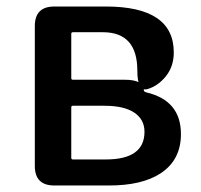

<svg xmlns="http://www.w3.org/2000/svg" viewBox="-20 -570 618 590"><path d="M147 0Q87 0 87 -60V-490Q87 -550 147 -550H305Q514 -550 514 -409Q514 -366 490 -336Q466 -306 434 -296.5Q402 -287 402 -353Q402 -471 296 -471H204Q199 -471 199 -466V-330Q199 -325 204 -325H362Q422 -325 422 -293Q422 -288 430 -286Q536 -261 536 -158Q536 -78 473 -37Q416 0 315 0ZM199 -85Q199 -80 204 -80H305Q424 -80 424 -165Q424 -203 392.5 -224Q361 -245 301 -245H204Q199 -245 199 -240Z"/></svg>

Font: Resource Han Rounded TW Medium
Style: Regular
Weight: 500
Designer: Cyano Hao (round all glyphs); Ryoko NISHIZUKA 西塚涼子 (kana, bopomofo & ideographs); Paul D. Hunt (Latin, Greek & Cyrillic)
Foundry: Cyano Hao
Version: 0.990